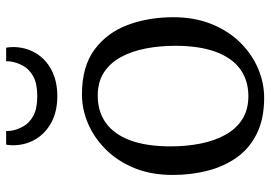

<svg xmlns="http://www.w3.org/2000/svg" viewBox="-144 -702 857 608"><g transform="rotate(-90 284.0 -397.5)"><path d="M34.5 -278.5Q34.5 -346.5 56.2 -399.8Q78 -453 114.8 -490Q151.5 -527 196.8 -546.5Q242 -566 289.5 -566Q378 -566 431.8 -526Q485.5 -486 509.8 -420.2Q534 -354.5 534 -277Q534 -209 512.2 -155.5Q490.5 -102 454 -65Q417.5 -28 372 -8.5Q326.5 11 279 11Q212.5 11 165.8 -12Q119 -35 90.2 -75.2Q61.5 -115.5 48 -167.8Q34.5 -220 34.5 -278.5ZM284 -39Q334 -39 369.8 -65Q405.5 -91 424.5 -142.8Q443.5 -194.5 443.5 -270.5Q443.5 -319.5 435 -363.8Q426.5 -408 407.8 -442.5Q389 -477 359 -496.5Q329 -516 285 -516Q235 -516 199 -490Q163 -464 144 -412.8Q125 -361.5 125 -284.5Q125 -235 133.8 -190.8Q142.5 -146.5 161.5 -112Q180.5 -77.5 210.8 -58.2Q241 -39 284 -39ZM284 -644Q235.5 -644 200.8 -662.8Q166 -681.5 147.2 -713.5Q128.5 -745.5 128.5 -784.5Q128.5 -790 129 -795.5Q129.5 -801 130.5 -806H173.5Q173.5 -803.5 173.8 -799.2Q174 -795 174.5 -790Q177.5 -771.5 188 -752.2Q198.5 -733 221.2 -720.2Q244 -707.5 284 -707.5Q324 -707.5 346.8 -720.2Q369.5 -733 380 -752.2Q390.5 -771.5 393.5 -790Q394.5 -795 394.5 -799.2Q394.5 -803.5 394.5 -806H437.5Q438.5 -801 439 -795.5Q439.5 -790 439.5 -784.5Q439.5 -745.5 421 -713.5Q402.5 -681.5 367.5 -662.8Q332.5 -644 284 -644Z"/></g></svg>

Font: Merriweather 28pt Light
Style: Regular
Weight: 300
Version: Version 2.100